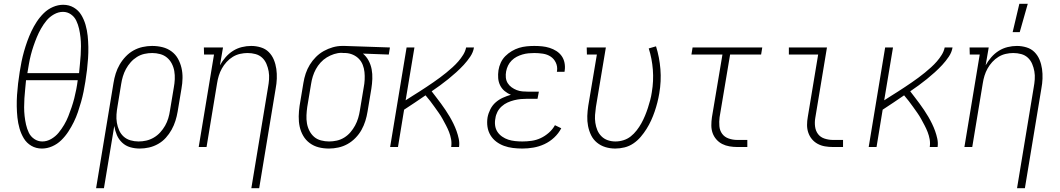

<svg xmlns="http://www.w3.org/2000/svg" viewBox="-20 -768 5540 1003"><path d="M199 8Q168 8 143.5 -6.5Q119 -21 104.5 -45Q90 -69 82 -97Q74 -125 71 -154Q68 -183 67.5 -212.5Q67 -242 69 -272Q71 -302 74.5 -332Q78 -362 83 -393Q87 -419 92.5 -446Q98 -473 105.5 -499.5Q113 -526 122.5 -552.5Q132 -579 144 -604.5Q156 -630 172 -654.5Q188 -679 209 -699.5Q230 -720 256.5 -731.5Q283 -743 310 -743Q341 -743 365.5 -728.5Q390 -714 404.5 -690Q419 -666 427 -638Q435 -610 438 -581Q441 -552 441.5 -522.5Q442 -493 440 -463Q438 -433 434.5 -403Q431 -373 426 -342Q422 -316 416.5 -289Q411 -262 403.5 -235.5Q396 -209 387 -182.5Q378 -156 365.5 -130.5Q353 -105 337 -80.5Q321 -56 300 -35.5Q279 -15 252.5 -3.5Q226 8 199 8ZM393 -386Q395 -409 397.5 -433Q400 -457 401.5 -480.5Q403 -504 403 -527Q403 -550 400.5 -573Q398 -596 393 -618Q388 -640 378.5 -660Q369 -680 350.5 -693Q332 -706 309 -706Q285 -706 262 -693Q239 -680 223 -660.5Q207 -641 194.5 -619Q182 -597 172.5 -574Q163 -551 155 -527.5Q147 -504 141 -480.5Q135 -457 131 -433.5Q127 -410 123 -386ZM201 -29Q225 -29 247.5 -42Q270 -55 286 -74.5Q302 -94 315 -116Q328 -138 337 -161Q346 -184 354 -207.5Q362 -231 368 -254.5Q374 -278 378.5 -301.5Q383 -325 386 -349H116Q114 -326 111.5 -302Q109 -278 107.5 -254.5Q106 -231 106 -208Q106 -185 108.5 -162Q111 -139 116 -117Q121 -95 130.5 -75Q140 -55 159 -42Q178 -29 201 -29Z M482 215 573 -335Q577 -360 584.5 -384Q592 -408 605 -430.5Q618 -453 636.5 -472.5Q655 -492 677.5 -504.5Q700 -517 725 -522.5Q750 -528 774 -528H775Q803 -528 829 -521.5Q855 -515 876 -499.5Q897 -484 909.5 -461.5Q922 -439 928 -413.5Q934 -388 933.5 -360Q933 -332 928 -305L908 -185Q904 -161 896.5 -137Q889 -113 876.5 -90.5Q864 -68 846.5 -48.5Q829 -29 806 -16Q783 -3 758.5 2.5Q734 8 710 8Q684 8 660 1Q636 -6 618 -23Q600 -40 590.5 -62.5Q581 -85 577 -110L523 215ZM704 -29Q724 -29 744 -33.5Q764 -38 783 -49Q802 -60 817 -76.5Q832 -93 842.5 -111.5Q853 -130 859 -150Q865 -170 868 -191L888 -311Q892 -332 893 -354Q894 -376 890.5 -396.5Q887 -417 877.5 -435.5Q868 -454 852.5 -467Q837 -480 816.5 -485.5Q796 -491 775 -491Q755 -491 734.5 -486.5Q714 -482 695.5 -470.5Q677 -459 662.5 -442.5Q648 -426 638 -407.5Q628 -389 622 -369Q616 -349 613 -329L594 -213Q590 -191 588.5 -169.5Q587 -148 590.5 -127Q594 -106 602.5 -87Q611 -68 626 -54.5Q641 -41 661.5 -35Q682 -29 704 -29Z M1293 215 1380 -311Q1384 -332 1385.5 -353.5Q1387 -375 1383.5 -395Q1380 -415 1372 -434Q1364 -453 1349.5 -466.5Q1335 -480 1315 -485.5Q1295 -491 1273 -491Q1254 -491 1234 -486.5Q1214 -482 1196 -471Q1178 -460 1163.5 -444Q1149 -428 1139 -410Q1129 -392 1123 -372.5Q1117 -353 1114 -333L1059 0H1018L1098 -483H1046L1045 -520H1145L1129 -427Q1141 -449 1158.5 -469Q1176 -489 1197.5 -502.5Q1219 -516 1243.5 -522Q1268 -528 1292 -528Q1318 -528 1342.5 -520.5Q1367 -513 1384 -496Q1401 -479 1410.5 -456Q1420 -433 1423.5 -408Q1427 -383 1426 -357Q1425 -331 1420 -305L1334 215Z M1698 8Q1670 8 1644.5 1.5Q1619 -5 1598 -20.5Q1577 -36 1564 -58.5Q1551 -81 1545.5 -106.5Q1540 -132 1540.5 -160Q1541 -188 1545 -215L1565 -335Q1569 -360 1577 -384Q1585 -408 1598.5 -430Q1612 -452 1630.5 -470.5Q1649 -489 1671.5 -501.5Q1694 -514 1718.5 -521Q1743 -528 1767 -528H1781L2017 -520L2011 -483L1876 -488Q1894 -473 1905.5 -451.5Q1917 -430 1921.5 -406Q1926 -382 1925 -356Q1924 -330 1920 -305L1900 -185Q1896 -160 1888.5 -136Q1881 -112 1868.5 -89.5Q1856 -67 1837 -47.5Q1818 -28 1795.5 -15.5Q1773 -3 1748 2.5Q1723 8 1699 8ZM1699 -29Q1719 -29 1739.5 -33.5Q1760 -38 1778.5 -49.5Q1797 -61 1811 -77.5Q1825 -94 1835 -112.5Q1845 -131 1851 -151Q1857 -171 1860 -191L1880 -311Q1884 -331 1885 -351.5Q1886 -372 1884 -391.5Q1882 -411 1875 -429Q1868 -447 1855 -460.5Q1842 -474 1824 -482Q1806 -490 1786 -491H1775Q1772 -491 1769.5 -491.5Q1767 -492 1765 -492Q1745 -492 1725 -485.5Q1705 -479 1687 -468Q1669 -457 1654.5 -441Q1640 -425 1630 -406.5Q1620 -388 1614 -368.5Q1608 -349 1605 -329L1585 -209Q1582 -188 1581 -166Q1580 -144 1583.5 -123.5Q1587 -103 1596.5 -84.5Q1606 -66 1621 -53Q1636 -40 1657 -34.5Q1678 -29 1699 -29Z M2018 0 2104 -520H2145L2099 -244Q2117 -256 2135 -267Q2153 -278 2171.5 -290Q2190 -302 2207.5 -313.5Q2225 -325 2243 -337.5Q2261 -350 2278 -362.5Q2295 -375 2311.5 -388.5Q2328 -402 2344 -416.5Q2360 -431 2374 -447Q2388 -463 2399.5 -481.5Q2411 -500 2415 -520H2456Q2452 -495 2436.5 -472Q2421 -449 2402.5 -429Q2384 -409 2363.5 -390.5Q2343 -372 2322 -355Q2301 -338 2279 -322Q2257 -306 2235 -291Q2247 -275 2259.5 -259Q2272 -243 2284 -226.5Q2296 -210 2307.5 -193Q2319 -176 2329.5 -158Q2340 -140 2349 -121.5Q2358 -103 2365 -83.5Q2372 -64 2376.5 -43Q2381 -22 2378 0H2337Q2340 -21 2336.5 -40.5Q2333 -60 2326 -78Q2319 -96 2310 -113Q2301 -130 2292 -146.5Q2283 -163 2272 -178.5Q2261 -194 2250 -209.5Q2239 -225 2227.5 -240Q2216 -255 2203 -270Q2175 -251 2147 -232Q2119 -213 2091 -195L2059 0Z M2709 8Q2684 8 2659.5 5Q2635 2 2613 -6Q2591 -14 2572.5 -28Q2554 -42 2542 -62Q2530 -82 2526.5 -106Q2523 -130 2527 -155Q2531 -176 2541.5 -197Q2552 -218 2569 -233Q2586 -248 2607 -257.5Q2628 -267 2649 -273Q2631 -280 2616 -292.5Q2601 -305 2592.5 -322.5Q2584 -340 2582.5 -360Q2581 -380 2584 -401Q2587 -421 2596 -440.5Q2605 -460 2620 -475Q2635 -490 2653.5 -501Q2672 -512 2691.5 -518Q2711 -524 2731.5 -526Q2752 -528 2771 -528Q2792 -528 2812 -526Q2832 -524 2851 -518Q2870 -512 2886.5 -501.5Q2903 -491 2914 -475.5Q2925 -460 2929 -440Q2933 -420 2930 -400L2929 -393H2889L2890 -398Q2893 -421 2883.5 -441Q2874 -461 2856.5 -472.5Q2839 -484 2816.5 -487.5Q2794 -491 2771 -491Q2756 -491 2740.5 -489.5Q2725 -488 2709.5 -483.5Q2694 -479 2679.5 -471.5Q2665 -464 2653 -452Q2641 -440 2634 -425.5Q2627 -411 2624 -395Q2621 -379 2622.5 -363Q2624 -347 2632 -334Q2640 -321 2652.5 -312Q2665 -303 2679 -297.5Q2693 -292 2709.5 -290.5Q2726 -289 2742 -289H2795L2788 -252H2735Q2718 -252 2701 -250.5Q2684 -249 2666 -244.5Q2648 -240 2631.5 -232.5Q2615 -225 2601 -212.5Q2587 -200 2578.5 -183.5Q2570 -167 2568 -150Q2564 -131 2566.5 -112.5Q2569 -94 2578.5 -79.5Q2588 -65 2603 -54.5Q2618 -44 2635 -38.5Q2652 -33 2671 -31Q2690 -29 2709 -29Q2733 -29 2757.5 -32.5Q2782 -36 2804.5 -46.5Q2827 -57 2847 -74.5Q2867 -92 2879 -114L2912 -98Q2898 -71 2875 -49.5Q2852 -28 2824 -15Q2796 -2 2766.5 3Q2737 8 2709 8Z M3194 8Q3167 8 3142.5 0.5Q3118 -7 3098.5 -23Q3079 -39 3068 -61.5Q3057 -84 3052 -109.5Q3047 -135 3048 -162Q3049 -189 3053 -215L3098 -483H3046L3045 -520H3145L3093 -209Q3090 -188 3088.5 -167.5Q3087 -147 3090 -126.5Q3093 -106 3100.5 -88Q3108 -70 3122 -56Q3136 -42 3155 -35.5Q3174 -29 3195 -29Q3216 -29 3237 -35.5Q3258 -42 3275 -55.5Q3292 -69 3306 -87Q3320 -105 3330.5 -124Q3341 -143 3349.5 -163.5Q3358 -184 3364.5 -204Q3371 -224 3376.5 -244.5Q3382 -265 3385 -286Q3395 -345 3390.5 -403.5Q3386 -462 3369 -515L3407 -526Q3425 -469 3430 -406.5Q3435 -344 3424 -280Q3420 -256 3414 -232.5Q3408 -209 3400 -185.5Q3392 -162 3381.5 -139Q3371 -116 3357.5 -94.5Q3344 -73 3327 -53Q3310 -33 3288.5 -18.5Q3267 -4 3242.5 2Q3218 8 3194 8Z M3832 0Q3811 0 3790.5 -3.5Q3770 -7 3752.5 -16Q3735 -25 3722 -40Q3709 -55 3702.5 -73.5Q3696 -92 3696 -113Q3696 -134 3699 -155L3754 -483H3592L3598 -520H3962L3956 -483H3794L3739 -155Q3736 -132 3738 -109Q3740 -86 3752.5 -69Q3765 -52 3786.5 -44.5Q3808 -37 3831 -37H3884V0Z M4332 0Q4310 0 4289.5 -3.5Q4269 -7 4251.5 -16.5Q4234 -26 4221.5 -41Q4209 -56 4202.5 -75Q4196 -94 4196 -115Q4196 -136 4200 -158L4254 -483H4101V-520H4300L4239 -152Q4235 -129 4238 -106.5Q4241 -84 4253.5 -67.5Q4266 -51 4287.5 -44Q4309 -37 4331 -37H4384V0Z M4518 0 4604 -520H4645L4599 -244Q4617 -256 4635 -267Q4653 -278 4671.5 -290Q4690 -302 4707.5 -313.5Q4725 -325 4743 -337.5Q4761 -350 4778 -362.5Q4795 -375 4811.5 -388.5Q4828 -402 4844 -416.5Q4860 -431 4874 -447Q4888 -463 4899.5 -481.5Q4911 -500 4915 -520H4956Q4952 -495 4936.5 -472Q4921 -449 4902.5 -429Q4884 -409 4863.5 -390.5Q4843 -372 4822 -355Q4801 -338 4779 -322Q4757 -306 4735 -291Q4747 -275 4759.5 -259Q4772 -243 4784 -226.5Q4796 -210 4807.5 -193Q4819 -176 4829.5 -158Q4840 -140 4849 -121.5Q4858 -103 4865 -83.5Q4872 -64 4876.5 -43Q4881 -22 4878 0H4837Q4840 -21 4836.5 -40.5Q4833 -60 4826 -78Q4819 -96 4810 -113Q4801 -130 4792 -146.5Q4783 -163 4772 -178.5Q4761 -194 4750 -209.5Q4739 -225 4727.5 -240Q4716 -255 4703 -270Q4675 -251 4647 -232Q4619 -213 4591 -195L4559 0Z M5293 215 5380 -311Q5384 -332 5385.5 -353.5Q5387 -375 5383.5 -395Q5380 -415 5372 -434Q5364 -453 5349.5 -466.5Q5335 -480 5315 -485.5Q5295 -491 5273 -491Q5254 -491 5234 -486.5Q5214 -482 5196 -471Q5178 -460 5163.5 -444Q5149 -428 5139 -410Q5129 -392 5123 -372.5Q5117 -353 5114 -333L5059 0H5018L5098 -483H5046L5045 -520H5145L5129 -427Q5141 -449 5158.5 -469Q5176 -489 5197.5 -502.5Q5219 -516 5243.5 -522Q5268 -528 5292 -528Q5318 -528 5342.5 -520.5Q5367 -513 5384 -496Q5401 -479 5410.5 -456Q5420 -433 5423.5 -408Q5427 -383 5426 -357Q5425 -331 5420 -305L5334 215ZM5270 -600 5305 -748H5349L5307 -600Z"/></svg>

Font: Iosevka Curly Slab Extralight
Style: Italic
Weight: 200
Italic angle: -9°
Monospace: yes
Designer: Belleve Invis
Foundry: Belleve Invis
Version: Version 22.1.2; ttfautohint (v1.8.4)